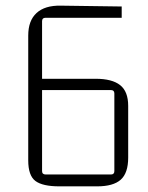

<svg xmlns="http://www.w3.org/2000/svg" viewBox="-20 -658 524 680"><path d="M324 2H190Q131 2 105.5 -17Q80 -36 80 -90V-532Q80 -585 109.5 -612Q139 -639 195 -638L411 -635V-595H141Q129 -595 129 -583V-379H319Q377 -379 405.5 -356.5Q434 -334 434 -283V-100Q434 -45 407.5 -21.5Q381 2 324 2ZM142 -40H373Q385 -40 385 -52V-327Q385 -339 373 -339H129V-52Q129 -40 142 -40Z"/></svg>

Font: Gemunu Libre ExtraLight
Style: Regular
Weight: 200
Designer: Puspanada Ekanayake, Sola Matas, Pathum Egodawatta, Kosala Senevirathne
Foundry: mooniak
Version: Version 1.100